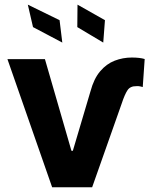

<svg xmlns="http://www.w3.org/2000/svg" viewBox="-20 -788 640 808"><path d="M11.3 -539.1H169.1L280.7 -153.3H286.5L360.7 -403.5Q375 -456.9 401.6 -488.1Q428.1 -519.3 462.6 -532.6Q497.1 -545.9 534.8 -545.9Q551.6 -545.9 565.3 -544.3Q579 -542.7 588.9 -539.6L580.7 -421.7Q576.6 -422.9 570.2 -424.4Q563.9 -425.9 554.1 -425.4Q528.3 -425.9 516.7 -408.5Q505.1 -391.2 492.6 -353.5L367.8 0H199.4ZM242.2 -608.8 118.9 -674 97.1 -768.4 230.7 -703.1ZM414.5 -608.8 305.3 -674 306.2 -768.4 421.7 -703.1Z"/></svg>

Font: Inter Display V
Style: Regular
Weight: 400
Designer: Rasmus Andersson
Foundry: rsms
Version: Version 3.015;git-src